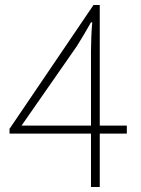

<svg xmlns="http://www.w3.org/2000/svg" viewBox="-20 -746 561 766"><path d="M66 -245 286 -561C306 -593 326 -626 343 -657H348C345 -626 343 -574 343 -544V-245ZM486 -245H378V-726H353L18 -232V-213H343V0H378V-213H486Z"/></svg>

Font: Noto Sans Japanese Thin
Style: Regular
Weight: 100
Designer: Ryoko NISHIZUKA (kana & ideographs); Paul D. Hunt (Latin, Greek & Cyrillic); Wenlong ZHANG (bopomofo); Sandoll Communica
Foundry: Adobe Systems Incorporated
Version: Version 1.000;PS 1;hotconv 1.0.78;makeotf.lib2.5.61930